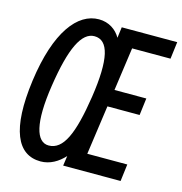

<svg xmlns="http://www.w3.org/2000/svg" viewBox="-119 -896 990 1043"><g transform="rotate(15 376.0 -374.0)"><path d="M202 40C254 40 300 13 335 -26L327 30H650L662 -66H437L476 -343H657L669 -439H490L524 -682H740L752 -778H440L432 -717C409 -758 366 -788 310 -788C191 -788 86 -658 47 -372C9 -91 70 40 202 40ZM155 -372C188 -591 238 -693 310 -693C390 -693 415 -591 382 -372C349 -156 304 -55 222 -55C152 -55 122 -156 155 -372Z"/></g></svg>

Font: Smiley Sans Oblique
Style: Regular
Weight: 400
Italic angle: -8°
Designer: oooooohmygosh, Nagisa Chen, Janine Sui, Heda Shi, Jian Li
Foundry: atelierAnchor
Version: Version 2.0.1